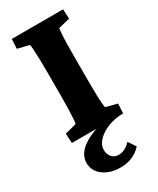

<svg xmlns="http://www.w3.org/2000/svg" viewBox="-201 -635 755 916"><g transform="rotate(-30 176.0 -177.5)"><path d="M250 -221.7Q250 -188.5 250.5 -155.3Q251 -122.1 252.9 -98.6Q254.9 -75.2 255.9 -69.3L319.3 -52.7L316.4 0Q272.5 0 234.4 14.6Q196.3 29.3 172.9 53.2Q149.4 77.1 149.4 105.5Q149.4 129.9 163.6 145.5Q177.7 161.1 201.2 161.1Q234.4 161.1 266.6 127.9L293.9 168.9Q271.5 193.4 242.7 205.6Q213.9 217.8 177.7 217.8Q121.1 217.8 84 189.9Q46.9 162.1 46.9 118.2Q46.9 72.3 92.8 38.1Q138.7 3.9 222.7 -14.6L212.9 0H34.2L31.2 -52.7L94.7 -69.3Q96.7 -74.2 98.1 -95.7Q99.6 -117.2 100.6 -150.4Q101.6 -183.6 101.6 -221.7V-351.6Q101.6 -390.6 100.6 -424.8Q99.6 -459 98.1 -480.5Q96.7 -502 94.7 -504.9L31.2 -520.5L34.2 -573.2H316.4L319.3 -520.5L255.9 -504.9Q254.9 -500 252.9 -476.6Q251 -453.1 250.5 -419.9Q250 -386.7 250 -351.6Z"/></g></svg>

Font: Crimson Pro ExtraBold
Style: Regular
Weight: 800
Designer: Jacques Le Bailly
Foundry: Baron von Fonthausen
Version: Version 1.003